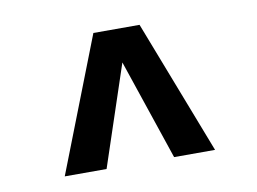

<svg xmlns="http://www.w3.org/2000/svg" viewBox="-46 -750 580 434"><g transform="rotate(-10 244.0 -533.0)"><path d="M71 -379 191 -687H297L416 -379H322L244 -610L167 -379Z"/></g></svg>

Font: Archivo SemiBold ExtraCondensed
Style: Regular
Weight: 600
Width: 2
Version: Version 2.001